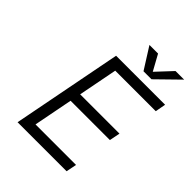

<svg xmlns="http://www.w3.org/2000/svg" viewBox="-239 -991 1119 1119"><g transform="rotate(45 320.5 -431.0)"><path d="M105 0 237 -680H641L629 -615H295L248 -373H572L559 -307H235L188 -65H522L509 0ZM414 -729 330 -862H401L461 -753H443L545 -862H616L480 -729Z"/></g></svg>

Font: Teachers
Style: Italic
Weight: 400
Italic angle: -11°
Designer: Alfredo Marco Pradil, Chank Diesel
Version: Version 1.001